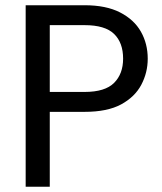

<svg xmlns="http://www.w3.org/2000/svg" viewBox="-20 -713 620 733"><path d="M78 0V-693H303Q385 -693 438.5 -665.5Q492 -638 518 -592Q544 -546 544 -489Q544 -436 519.5 -389.5Q495 -343 442.5 -314.5Q390 -286 303 -286H170V0ZM170 -362H303Q381 -362 415.5 -396.5Q450 -431 450 -489Q450 -550 415.5 -583.5Q381 -617 303 -617H170Z"/></svg>

Font: Parkinsans
Style: Regular
Weight: 400
Designer: Red Stone, Indian Type Foundry
Foundry: Indian Type Foundry
Version: Version 1.000